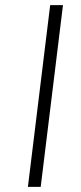

<svg xmlns="http://www.w3.org/2000/svg" viewBox="-20 -730 318 750"><path d="M226 -710 139 0H89L176 -710Z"/></svg>

Font: Josefin Sans Light
Style: Italic
Weight: 300
Italic angle: -7°
Designer: Santiago Orozco
Foundry: Typemade
Version: Version 2.000